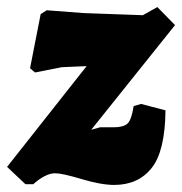

<svg xmlns="http://www.w3.org/2000/svg" viewBox="-48 -513 515 543"><path d="M397 -493 447 -442 210 -146 235 -153H273Q301 -153 312.5 -163.5Q324 -174 330 -213L351 -219L420 -201Q419 -86 381 -38Q343 10 275 10Q238 10 183 -6.5Q128 -23 108 -23Q81 -23 46 8H24L-28 -41L197 -326L127 -323L51 -308L37 -320L67 -473L84 -484L189 -476L356 -470Z"/></svg>

Font: Alegreya Sans SC Black
Style: Italic
Weight: 900
Italic angle: -7°
Designer: Juan Pablo del Peral
Foundry: Huerta Tipografica
Version: Version 2.007